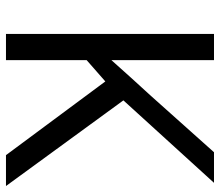

<svg xmlns="http://www.w3.org/2000/svg" viewBox="-68 -686 754 659"><g transform="rotate(90 309.5 -357.0)"><path d="M619 0H513L260 -341L187 -277V0H97V-714H187V-362Q217 -396 248 -430Q279 -464 310 -498L503 -714H608L325 -403Z"/></g></svg>

Font: Noto Sans Ugaritic
Style: Regular
Weight: 400
Designer: Monotype Design Team
Foundry: Monotype Imaging Inc.
Version: Version 2.001; ttfautohint (v1.8.4.7-5d5b)